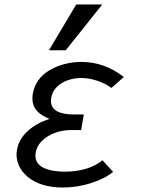

<svg xmlns="http://www.w3.org/2000/svg" viewBox="-20 -832 640 859"><path d="M103.5 -41Q79.5 -61.5 66.8 -87Q54 -112.5 54 -140.5Q54 -151 56.5 -164.5Q65.5 -211 104.5 -246.2Q143.5 -281.5 201.5 -300Q162.5 -315.5 143.8 -337.5Q125 -359.5 125 -391Q125 -403.5 127 -414Q133 -447 151.8 -473.2Q170.5 -499.5 201 -517.5Q230 -535 267.5 -545Q305 -555 345 -555Q395.5 -555 443.5 -538Q488.5 -522.5 534 -487.5L478.5 -438.5Q450.5 -459.5 413.8 -471.2Q377 -483 343 -483Q312 -483 283.2 -473Q254.5 -463 234.2 -443Q214 -423 209 -394Q208 -389.5 208 -380.5Q208 -350 234 -335Q260 -320 308.5 -320H355L343 -250H295Q260.5 -250 226.5 -237.8Q192.5 -225.5 168.8 -202.8Q145 -180 139.5 -149Q138.5 -144.5 138.5 -136Q138.5 -99.5 174 -81.8Q209.5 -64 270 -64Q320 -64 363.2 -76.5Q406.5 -89 438.5 -115L486 -63Q449 -32.5 387.2 -12.8Q325.5 7 260.5 7Q212 7 172.2 -5Q132.5 -17 103.5 -41ZM199 -607 321 -812H437.5L274 -607Z"/></svg>

Font: JuliaMono
Style: Italic
Weight: 400
Italic angle: -9°
Monospace: yes
Designer: cormullion
Foundry: corm
Version: Version 0.057; ttfautohint (v1.8.4)